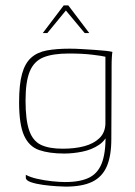

<svg xmlns="http://www.w3.org/2000/svg" viewBox="-20 -583 502 714"><path d="M224 111Q214 111 190 109.5Q166 108 140 104.5Q114 101 95 94.5Q76 88 76 78Q76 76 76 72.5Q76 69 76 67Q92 76 118.5 82Q145 88 173.5 91Q202 94 222 94Q281 94 314.5 76Q348 58 361.5 15.5Q375 -27 372 -98L386 -99Q376 -63 348.5 -44.5Q321 -26 286 -19Q251 -12 219 -12Q163 -12 125.5 -25Q88 -38 69.5 -79Q51 -120 51 -203Q51 -269 62 -308.5Q73 -348 96 -368.5Q119 -389 154.5 -395.5Q190 -402 239 -402Q260 -402 284.5 -400.5Q309 -399 332.5 -397.5Q356 -396 373.5 -394Q391 -392 398 -390Q397 -386 396 -371Q395 -356 395 -337Q395 -318 395 -302L394 -66Q394 -3 377 36Q360 75 323 93Q286 111 224 111ZM213 -30Q259 -30 294 -39.5Q329 -49 350 -69.5Q371 -90 372 -123V-372Q361 -375 324 -379.5Q287 -384 236 -384Q176 -384 141 -369.5Q106 -355 90.5 -317Q75 -279 75 -209Q75 -137 88.5 -98Q102 -59 132 -44.5Q162 -30 213 -30ZM139 -460 217 -563H234L312 -460H295L225 -544L156 -460Z"/></svg>

Font: Genos Thin Thin
Style: Regular
Weight: 250
Version: Version 1.010